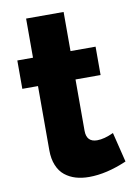

<svg xmlns="http://www.w3.org/2000/svg" viewBox="-81 -745 564 807"><g transform="rotate(-10 201.0 -341.0)"><path d="M395 -27.8Q308.1 9.8 233.9 9.8Q202.6 9.8 177 2.2Q151.4 -5.4 131.1 -21.5Q110.8 -37.6 99.4 -65.2Q87.9 -92.8 87.9 -129.9V-403.8H21V-524.9H87.9V-691.9H248V-524.9H355V-403.8H248V-185.1Q248 -136.2 293.9 -136.2Q323.7 -136.2 363.8 -154.8Z"/></g></svg>

Font: Rawline ExtraBold
Style: Regular
Weight: 800
Designer: Matt McInerney, Pablo Impallari, Rodrigo Fuenzalida
Foundry: Matt McInerney, Pablo Impallari, Rodrigo Fuenzalida
Version: Version 4.020;PS 004.020;hotconv 1.0.88;makeotf.lib2.5.64775